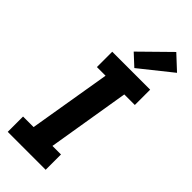

<svg xmlns="http://www.w3.org/2000/svg" viewBox="-311 -1035 1081 1081"><g transform="rotate(45 230.0 -494.5)"><path d="M21 0H323V-122H255L336 -613H420V-735H118V-613H187L105 -122H21ZM271 -758 460 -909 374 -989 203 -821Z"/></g></svg>

Font: Iosevka Sparkle Heavy
Style: Italic
Weight: 900
Italic angle: -9°
Designer: Belleve Invis
Foundry: Belleve Invis
Version: Version 4.5.0; ttfautohint (v1.8.3)